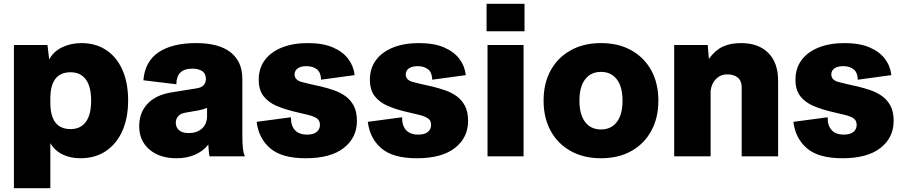

<svg xmlns="http://www.w3.org/2000/svg" viewBox="-20 -820 4736 1007"><path d="M53 167V-584H229L238 -508Q260 -550 306 -572Q352 -594 407 -594Q482 -594 537 -557.5Q592 -521 622 -453.5Q652 -386 652 -294Q652 -201 621.5 -133Q591 -65 535 -27.5Q479 10 402 10Q350 10 309 -9.5Q268 -29 244 -69V167ZM244 -282Q244 -143 350 -143Q403 -143 430.5 -181Q458 -219 458 -292Q458 -365 430.5 -403Q403 -441 350 -441Q244 -441 244 -303Z M906 10Q817 10 763.5 -36Q710 -82 710 -158Q710 -229 754 -276Q798 -323 883 -336L1013 -357Q1059 -364 1060 -406Q1059 -436 1039 -448Q1019 -460 989 -460Q905 -460 905 -378L732 -399Q740 -498 812 -546Q884 -594 1009 -594Q1128 -594 1189.5 -545.5Q1251 -497 1251 -407V-111Q1251 -63 1254.5 -37.5Q1258 -12 1263 -6V0H1079Q1075 -17 1073 -55V-62Q1044 -26 1001.5 -8Q959 10 906 10ZM969 -122Q1012 -122 1038 -144.5Q1064 -167 1066 -207V-254Q1055 -250 1043.5 -246.5Q1032 -243 1021 -241L952 -229Q927 -225 914.5 -210.5Q902 -196 902 -176Q902 -152 919 -137Q936 -122 969 -122Z M1583 10Q1459 10 1398 -41.5Q1337 -93 1326 -181L1506 -205Q1505 -162 1526.5 -138Q1548 -114 1591 -114Q1624 -114 1641 -128Q1658 -142 1658 -165Q1658 -188 1642 -199Q1626 -210 1595.5 -217.5Q1565 -225 1522 -235Q1472 -247 1430 -265Q1388 -283 1362.5 -315.5Q1337 -348 1337 -402Q1337 -462 1369 -505Q1401 -548 1459 -571Q1517 -594 1594 -594Q1673 -594 1725.5 -571.5Q1778 -549 1806.5 -511Q1835 -473 1840 -426L1664 -402Q1663 -440 1642 -456.5Q1621 -473 1588 -473Q1557 -473 1541 -461Q1525 -449 1525 -430Q1525 -400 1562.5 -390Q1600 -380 1665 -366Q1698 -358 1731.5 -346.5Q1765 -335 1792 -315.5Q1819 -296 1835.5 -265Q1852 -234 1852 -186Q1852 -98 1783 -44Q1714 10 1583 10Z M2166 10Q2042 10 1981 -41.5Q1920 -93 1909 -181L2089 -205Q2088 -162 2109.5 -138Q2131 -114 2174 -114Q2207 -114 2224 -128Q2241 -142 2241 -165Q2241 -188 2225 -199Q2209 -210 2178.5 -217.5Q2148 -225 2105 -235Q2055 -247 2013 -265Q1971 -283 1945.5 -315.5Q1920 -348 1920 -402Q1920 -462 1952 -505Q1984 -548 2042 -571Q2100 -594 2177 -594Q2256 -594 2308.5 -571.5Q2361 -549 2389.5 -511Q2418 -473 2423 -426L2247 -402Q2246 -440 2225 -456.5Q2204 -473 2171 -473Q2140 -473 2124 -461Q2108 -449 2108 -430Q2108 -400 2145.5 -390Q2183 -380 2248 -366Q2281 -358 2314.5 -346.5Q2348 -335 2375 -315.5Q2402 -296 2418.5 -265Q2435 -234 2435 -186Q2435 -98 2366 -44Q2297 10 2166 10Z M2537 0V-584H2726V0ZM2532 -656V-800H2731V-656Z M3132 10Q3041 10 2973 -28Q2905 -66 2868 -134Q2831 -202 2831 -292Q2831 -383 2868 -450.5Q2905 -518 2973 -556Q3041 -594 3132 -594Q3224 -594 3291.5 -556Q3359 -518 3396 -450.5Q3433 -383 3433 -292Q3433 -202 3396 -134Q3359 -66 3291.5 -28Q3224 10 3132 10ZM3132 -141Q3185 -141 3215 -180Q3245 -219 3245 -292Q3245 -365 3215 -404Q3185 -443 3132 -443Q3079 -443 3049 -404Q3019 -365 3019 -292Q3019 -219 3049 -180Q3079 -141 3132 -141Z M3516 0V-584H3692L3698 -511Q3729 -555 3769 -574.5Q3809 -594 3867 -594Q3958 -594 4009.5 -542.5Q4061 -491 4061 -396V0H3870V-361Q3870 -396 3849.5 -413Q3829 -430 3794 -430Q3760 -430 3736 -406.5Q3712 -383 3707 -344V0Z M4398 10Q4274 10 4213 -41.5Q4152 -93 4141 -181L4321 -205Q4320 -162 4341.5 -138Q4363 -114 4406 -114Q4439 -114 4456 -128Q4473 -142 4473 -165Q4473 -188 4457 -199Q4441 -210 4410.5 -217.5Q4380 -225 4337 -235Q4287 -247 4245 -265Q4203 -283 4177.5 -315.5Q4152 -348 4152 -402Q4152 -462 4184 -505Q4216 -548 4274 -571Q4332 -594 4409 -594Q4488 -594 4540.5 -571.5Q4593 -549 4621.5 -511Q4650 -473 4655 -426L4479 -402Q4478 -440 4457 -456.5Q4436 -473 4403 -473Q4372 -473 4356 -461Q4340 -449 4340 -430Q4340 -400 4377.5 -390Q4415 -380 4480 -366Q4513 -358 4546.5 -346.5Q4580 -335 4607 -315.5Q4634 -296 4650.5 -265Q4667 -234 4667 -186Q4667 -98 4598 -44Q4529 10 4398 10Z"/></svg>

Font: BDO Grotesk Black
Style: Regular
Weight: 900
Designer: Deni Anggara
Foundry: Lokal Container
Version: Version 2.000